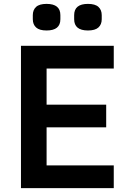

<svg xmlns="http://www.w3.org/2000/svg" viewBox="-20 -969 667 989"><path d="M149 -870V-891Q149 -918 166 -933.5Q183 -949 220 -949Q291 -949 291 -891V-870Q291 -812 220 -812Q183 -812 166 -827.5Q149 -843 149 -870ZM362 -870V-891Q362 -949 433 -949Q470 -949 487 -933.5Q504 -918 504 -891V-870Q504 -843 487 -827.5Q470 -812 433 -812Q362 -812 362 -870ZM566 -117V0H88V-733H566V-616H220V-430H527V-313H220V-117Z"/></svg>

Font: IBM Plex Sans JP SemiBold
Style: Regular
Weight: 600
Designer: Mike Abbink; Paul van der Laan; Pieter van Rosmalen; Wujin Sim; Yejin Wi; Jinhee Kim; Boomi Park; Yona Kim; Kichan Ma
Foundry: Sandoll Inc.
Version: Version 1.001